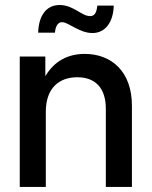

<svg xmlns="http://www.w3.org/2000/svg" viewBox="-20 -739 600 759"><path d="M161.1 0V-296.9C161.1 -392.6 215.3 -433.6 285.6 -433.6C356.9 -433.6 398.4 -391.1 398.4 -308.6V0H501.5V-321.3C501.5 -456.1 420.9 -525.9 314.9 -525.9C247.1 -525.9 194.3 -496.6 159.2 -438V-515.6H58.1V0ZM345.2 -608.4C395.5 -608.4 427.7 -649.9 429.7 -716.8H364.7C361.8 -688.5 354 -675.3 335.9 -675.3C302.7 -675.3 270 -719.2 215.8 -719.2C161.6 -719.2 132.8 -675.3 130.9 -609.9H197.3C198.7 -631.3 207 -651.4 225.1 -651.4C251 -651.4 293.5 -608.4 345.2 -608.4Z"/></svg>

Font: Inteeer Medium
Style: Regular
Weight: 500
Designer: Rasmus Andersson
Foundry: rsms
Version: Version 4.001;Glyphs 3.4 (3402)